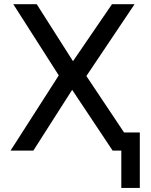

<svg xmlns="http://www.w3.org/2000/svg" viewBox="-20 -720 722 918"><path d="M560 178.5V0H532.5V-86.5H648.5V178.5ZM30.5 0 261 -359.5 43.5 -700H155.5L329 -427.5L515.5 -700H623.5L393 -356.5L631 0H518.5L325 -290.5L139.5 0Z"/></svg>

Font: Geologica Roman Light
Style: Regular
Weight: 300
Designer: Sindre Bremnes, Frode Helland
Foundry: Monokrom Skriftforlag AS
Version: Version 1.010;gftools[0.9.28]